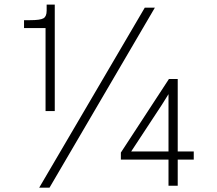

<svg xmlns="http://www.w3.org/2000/svg" viewBox="-20 -786 965 854"><path d="M86.9 -661.1V-696.3H114.3Q159.2 -696.3 173.3 -704.6Q187.5 -712.9 187.5 -738.3V-765.6H223.6V-292H182.6V-661.1ZM517.6 -107.4 731.4 -434.6H770.5V-112.3H841.8V-76.2H770.5V40H729.5V-76.2H517.6ZM563.5 -112.3H729.5V-312.5V-367.2L700.2 -320.3ZM154.3 48.8 624 -752H668.9L200.2 48.8Z"/></svg>

Font: Gothic A1 ExtraLight
Style: Regular
Weight: 275
Designer: HanYang I&C Co.,Ltd.
Foundry: HanYang I&C Co.,Ltd.
Version: Version 2.50